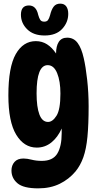

<svg xmlns="http://www.w3.org/2000/svg" viewBox="-20 -839 545 1055"><path d="M182 -28Q112 -28 69 -99Q26 -170 26 -315Q26 -470 66.5 -541.5Q107 -613 177 -613Q211 -613 238.5 -595.5Q266 -578 288 -545Q288 -586 303 -609Q318 -632 349 -632Q385 -632 406.5 -603Q428 -574 440 -520Q451 -473 459 -401Q467 -329 467 -255Q467 -155 460.5 -87.5Q454 -20 438 25Q422 70 395 103Q359 146 308 171Q257 196 190 196Q109 196 76 168Q43 140 43 98Q43 70 59.5 51Q76 32 109 32Q129 32 154 38.5Q179 45 210 45Q270 45 294.5 5.5Q319 -34 319 -108Q319 -119 319 -133Q297 -84 262 -56Q227 -28 182 -28ZM244 -169Q269 -169 290.5 -203Q312 -237 312 -325Q312 -393 294 -437Q276 -481 242 -481Q181 -481 181 -326Q181 -251 196.5 -210Q212 -169 244 -169ZM225 -644Q164 -644 129.5 -678Q95 -712 95 -758Q95 -809 139 -809Q179 -809 190 -757Q195 -739 201.5 -729.5Q208 -720 223 -720Q237 -720 243.5 -728.5Q250 -737 255 -755Q262 -785 274.5 -802Q287 -819 311 -819Q333 -819 344 -804Q355 -789 355 -763Q355 -716 321.5 -680Q288 -644 225 -644Z"/></svg>

Font: DynaPuff Condensed Medium
Style: Regular
Weight: 500
Width: 3
Designer: Toshi Omagari, Jennifer Daniel
Foundry: Google Fonts
Version: Version 2.000; ttfautohint (v1.8.4.7-5d5b)